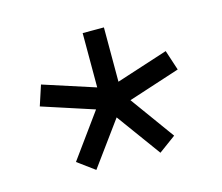

<svg xmlns="http://www.w3.org/2000/svg" viewBox="-73 -626 747 646"><g transform="rotate(-15 300.0 -303.5)"><path d="M263 -291.6H337V-532H263ZM288.8 -327.2 311.2 -256.4 540.2 -331 517.2 -401.2ZM330 -313.6 270 -269.6 411.6 -75.4 471 -119ZM330 -269.6 270 -313.6 129 -119 188.4 -75.4ZM288.8 -256.4 311.2 -327.2 82.8 -401.2 59.8 -331Z"/></g></svg>

Font: CommitMonoV143 ExtLt
Style: Regular
Weight: 200
Monospace: yes
Designer: Eigil Nikolajsen
Foundry: Eigil Nikolajsen
Version: Version 1.143